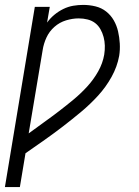

<svg xmlns="http://www.w3.org/2000/svg" viewBox="-46 -548 566 783"><path d="M-26 215 96 -520H157L146 -456Q159 -474 176 -488Q193 -502 212.5 -511.5Q232 -521 252.5 -524.5Q273 -528 293 -528Q319 -528 343.5 -522Q368 -516 387 -501Q406 -486 418 -465Q430 -444 435.5 -420Q441 -396 442.5 -370.5Q444 -345 440 -320Q432 -276 409 -234.5Q386 -193 354 -158Q322 -123 285.5 -92.5Q249 -62 212 -33.5Q175 -5 136 22.5Q97 50 58 77L35 215ZM71 -4Q102 -27 133.5 -49.5Q165 -72 195 -95Q225 -118 254.5 -142.5Q284 -167 310 -195.5Q336 -224 354.5 -257Q373 -290 379 -325Q382 -344 381.5 -362Q381 -380 376.5 -397Q372 -414 363.5 -429Q355 -444 342 -454Q329 -464 311.5 -468.5Q294 -473 275 -473Q250 -473 223.5 -465Q197 -457 176 -438.5Q155 -420 143.5 -395Q132 -370 128 -344Z"/></svg>

Font: Iosevka Term Curly Lt Obl
Style: Regular
Weight: 300
Italic angle: -9°
Designer: Belleve Invis
Foundry: Belleve Invis
Version: Version 32.3.0